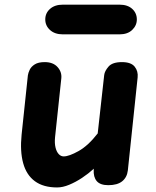

<svg xmlns="http://www.w3.org/2000/svg" viewBox="-20 -814 684 844"><path d="M231 10Q170.5 10 133.2 -17.5Q96 -45 81.8 -97Q67.5 -149 75 -222.5L102.5 -482.5Q104 -493.5 110.5 -507.2Q117 -521 132.8 -531Q148.5 -541 176.5 -541Q213.5 -541 233 -519.2Q252.5 -497.5 249.5 -469.5L222 -210.5Q219.5 -184.5 224 -165.8Q228.5 -147 238 -136.8Q247.5 -126.5 260 -126.5Q283.5 -126.5 325.5 -150Q367.5 -173.5 409.5 -227.5L438 -484Q440 -501.5 457 -521.2Q474 -541 516 -541Q556 -541 572 -521Q588 -501 585 -473.5L542 -65Q538.5 -34.5 517.2 -17.2Q496 0 456 0Q420.5 0 405.2 -18Q390 -36 392 -68L392.5 -72.5Q369 -51 340.8 -32.2Q312.5 -13.5 284.2 -1.8Q256 10 231 10ZM256 -663Q221 -663 200 -682Q179 -701 179 -728.5Q179 -756.5 200 -775Q221 -793.5 256 -793.5H505.5Q541 -793.5 561.2 -775Q581.5 -756.5 581.5 -728.5Q581.5 -702 561.2 -682.5Q541 -663 505.5 -663Z"/></svg>

Font: Edu NSW ACT Cursive
Style: Regular
Weight: 400
Designer: Tina and Corey Anderson, Eben Sorkin, Mirko Velimirovic
Foundry: Sorkin Type Co.
Version: Version 2.000